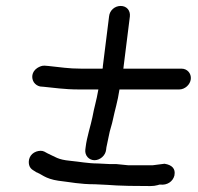

<svg xmlns="http://www.w3.org/2000/svg" viewBox="-20 -608 665 646"><path d="M411 -52 371 -56H349L309 -58C277 -58 247 -64 216 -67C174 -71 167 -80 140 -92L129 -98C121 -102 111 -101 102 -98C80 -90 74 -69 78 -53C80 -45 85 -39 92 -35L103 -28H104C110 -25 118 -21 128 -15C139 -9 155 -3 176 0C219 5 248 12 300 12L341 14C345 14 357 15 373 16C389 17 427 18 486 18C495 18 503 17 510 15C515 13 518 13 519 13C542 16 562 3 567 -18V-19C571 -40 559 -53 534 -57H533L494 -52ZM338 -112 347 -155C349 -168 357 -190 360 -206C366 -236 376 -266 382 -307H583C602 -307 620 -323 622 -342C624 -361 610 -377 591 -377H395C395 -378 396 -382 396 -385L417 -553C419 -573 406 -588 386 -588C366 -588 349 -573 347 -553L326 -385C326 -382 326 -380 325 -377H254C208 -377 185 -382 143 -386L131 -387C122 -388 113 -384 105 -379C86 -366 85 -345 94 -331C99 -324 106 -319 115 -317L127 -316C161 -313 195 -307 246 -307H311C304 -266 297 -248 291 -214C286 -188 272 -147 268 -112L267 -104C265 -85 279 -69 298 -69C317 -69 335 -85 337 -104Z"/></svg>

Font: Squarish
Style: BoldIt
Weight: 400
Foundry: Cannot Into Space Fonts
Version: Version 0.272